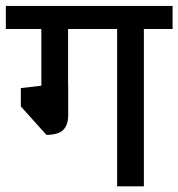

<svg xmlns="http://www.w3.org/2000/svg" viewBox="-29 -644 616 663"><path d="M566.9 -543.9H467.8V-0.5H375.5V-543.9H206.1V-350.6H206.5V-245.6Q206.5 -213.9 190.4 -196.3Q174.3 -178.7 131.3 -178.2L43 -276.4V-339.8L113.8 -348.1V-543.9H-8.8V-623.5H566.9Z"/></svg>

Font: Varta SemiBold
Style: Regular
Weight: 600
Designer: Joana Correia, Viktoriya Grabowska, Eben Sorkin
Foundry: Sorkin Type
Version: Version 1.003; ttfautohint (v1.3) -l 8 -r 24 -G 200 -x 12 -H